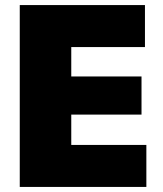

<svg xmlns="http://www.w3.org/2000/svg" viewBox="-20 -733 638 753"><path d="M57.5 0Q57.5 -56.5 57.5 -109.8Q57.5 -163 57.5 -230.5V-474.5Q57.5 -544.5 57.5 -599.8Q57.5 -655 57.5 -713H548.5V-548.5Q504.5 -548.5 454.2 -548.5Q404 -548.5 336 -548.5H174L259.5 -680Q259.5 -622 259.5 -566.8Q259.5 -511.5 259.5 -441V-264Q259.5 -196.5 259.5 -143Q259.5 -89.5 259.5 -33L187 -164.5H350Q407 -164.5 457.2 -164.5Q507.5 -164.5 554 -164.5V0ZM212 -283.5V-433H338Q401.5 -433 447 -433Q492.5 -433 535 -433V-283.5Q490.5 -283.5 445 -283.5Q399.5 -283.5 337.5 -283.5Z"/></svg>

Font: Commissioner Thin ExtraBold
Style: Regular
Weight: 800
Version: Version 1.000